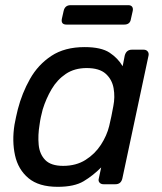

<svg xmlns="http://www.w3.org/2000/svg" viewBox="-20 -712 627 742"><path d="M203 10Q130 10 90 -23.5Q50 -57 38 -112Q26 -167 36 -230Q39 -246 42 -260Q45 -274 49 -290Q65 -352 96 -407Q127 -462 178.5 -496Q230 -530 307 -530Q371 -530 403.5 -508.5Q436 -487 454 -456L462 -497Q468 -520 490 -520H535Q545 -520 550.5 -513.5Q556 -507 554 -497L453 -23Q448 0 426 0H380Q370 0 364.5 -6.5Q359 -13 362 -23L371 -65Q339 -33 303 -11.5Q267 10 203 10ZM224 -71Q274 -71 310.5 -94Q347 -117 370 -152.5Q393 -188 402 -225Q406 -241 410.5 -263Q415 -285 418 -302Q425 -337 419 -371Q413 -405 388.5 -427Q364 -449 315 -449Q268 -449 234.5 -426.5Q201 -404 179.5 -367.5Q158 -331 145 -289Q141 -274 138 -260Q135 -246 133 -231Q126 -189 129.5 -152.5Q133 -116 155 -93.5Q177 -71 224 -71ZM237 -617Q215 -617 219 -639L226 -670Q231 -692 253 -692H476Q486 -692 490.5 -686Q495 -680 493 -670L486 -639Q483 -617 460 -617Z"/></svg>

Font: Lubike
Style: Italic
Weight: 400
Italic angle: -12°
Foundry: Honoka55
Version: Version 1.000;July 22, 2022;FontCreator 14.0.0.2862 64-bit